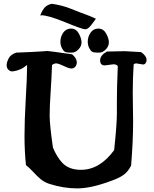

<svg xmlns="http://www.w3.org/2000/svg" viewBox="-20 -996 823 1029"><path d="M195.3 -913.1Q209 -946.3 222.7 -959Q237.3 -971.7 257.8 -975.6Q314.5 -967.8 362.3 -948.2Q410.2 -928.7 435.5 -919.9Q460.9 -911.1 494.1 -895.5L471.7 -865.2Q452.1 -838.9 437 -838.9Q421.9 -838.9 330.1 -876.5Q238.3 -914.1 202.1 -914.1Q198.2 -914.1 195.3 -913.1ZM321.3 -723.6Q303.7 -745.1 303.7 -772Q303.7 -798.8 318.8 -820.8Q334 -842.8 360.8 -842.8Q387.7 -842.8 402.3 -816.4Q417 -790 417 -769Q417 -748 400.4 -731Q383.8 -713.9 364.3 -713.9Q344.7 -713.9 335.4 -715.8Q326.2 -717.8 321.3 -723.6ZM467.8 -723.6Q450.2 -745.1 450.2 -772Q450.2 -798.8 465.3 -820.8Q480.5 -842.8 507.3 -842.8Q534.2 -842.8 548.8 -816.4Q563.5 -790 563.5 -769Q563.5 -748 546.9 -731Q530.3 -713.9 510.7 -713.9Q491.2 -713.9 481.9 -715.8Q472.7 -717.8 467.8 -723.6ZM691.4 -499 693.4 -346.7Q693.4 -238.3 682.6 -108.4Q666 -75.2 640.6 -57.6Q615.2 -40 572.3 -25.4Q466.8 13.7 393.6 13.7Q320.3 13.7 244.1 -10.7Q217.8 -19.5 198.7 -35.2Q179.7 -50.8 158.2 -74.2Q136.7 -97.7 119.1 -111.3Q111.3 -186.5 111.3 -268.1Q111.3 -349.6 118.2 -468.3Q125 -586.9 125 -628.9V-647.5Q122.1 -645.5 107.9 -635.3Q93.8 -625 74.2 -619.1Q54.7 -613.3 44.4 -613.3Q34.2 -613.3 24.9 -622.6Q15.6 -631.8 15.6 -646.5Q15.6 -661.1 25.9 -682.1Q36.1 -703.1 66.4 -713.9Q168.9 -717.8 197.8 -720.2Q226.6 -722.7 234.4 -722.7Q242.2 -722.7 366.2 -705.1Q391.6 -684.6 391.6 -660.2Q391.6 -649.4 383.8 -638.7Q375 -628.9 362.3 -628.9Q349.6 -628.9 321.3 -642.6Q293 -656.2 281.2 -656.2Q269.5 -656.2 258.8 -647.5Q256.8 -585 251.5 -505.4Q246.1 -425.8 246.1 -376.5Q246.1 -327.1 263.7 -205.1Q285.2 -154.3 312.5 -125Q347.7 -85.9 414.1 -85.9Q514.6 -85.9 591.8 -191.4Q606.4 -329.1 606.4 -388.7V-455.1Q606.4 -524.4 611.3 -641.6Q604.5 -651.4 587.9 -651.4L542 -645.5Q516.6 -645.5 516.6 -672.4Q516.6 -699.2 552.7 -719.7L646.5 -721.7Q653.3 -721.7 658.2 -721.2Q663.1 -720.7 684.1 -719.7Q705.1 -718.8 736.3 -716.8Q765.6 -696.3 765.6 -673.8Q765.6 -666 760.7 -658.2Q755.9 -650.4 746.1 -650.4L710.9 -656.2Q701.2 -656.2 696.3 -650.4Q691.4 -573.2 691.4 -499Z"/></svg>

Font: Essays1743
Style: Medium
Weight: 500
Designer: Based on the typeface in a 1743 English translation of the essays of Montaigne.  PostScript/TrueType font designed by Jo
Version: Version 002.100